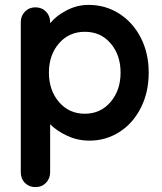

<svg xmlns="http://www.w3.org/2000/svg" viewBox="-20 -565 663 785"><path d="M588 -268Q588 -188 556 -124.5Q524 -61 468.5 -25.5Q413 10 346 10Q298 10 255.5 -9.5Q213 -29 185 -57V139Q185 165 168 182.5Q151 200 125 200Q99 200 82 183Q65 166 65 139V-474Q65 -500 82 -517.5Q99 -535 125 -535Q151 -535 168 -517.5Q185 -500 185 -474V-470Q209 -500 252 -522.5Q295 -545 342 -545Q411 -545 467 -509.5Q523 -474 555.5 -411Q588 -348 588 -268ZM473 -268Q473 -340 432.5 -387.5Q392 -435 327 -435Q262 -435 221 -387.5Q180 -340 180 -268Q180 -196 221 -148Q262 -100 327 -100Q391 -100 432 -148Q473 -196 473 -268Z"/></svg>

Font: Quicksand
Style: Bold
Weight: 700
Version: Version 3.000